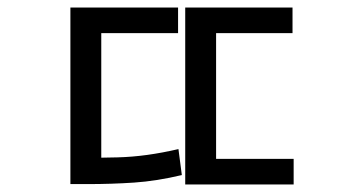

<svg xmlns="http://www.w3.org/2000/svg" viewBox="-20 -490 960 510"><path d="M167 -470H453V-402H249V-38H167ZM472 -470H757V-402H554V-38H472ZM472 -68H760V0H472ZM167 -71H213Q254 -71 292.5 -72Q331 -73 371 -78.5Q411 -84 454 -94L463 -25Q396 -9 336 -5Q276 -1 213 -1H167Z"/></svg>

Font: korean115
Style: Regular
Weight: 400
Designer: Monotype Design Team
Foundry: Monotype Imaging Inc.
Version: Version 2.013